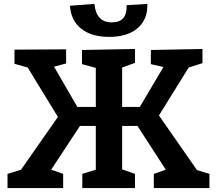

<svg xmlns="http://www.w3.org/2000/svg" viewBox="-20 -952 1097 972"><path d="M18 0V-71.7L105 -98.3L69.3 -68.3L290.3 -384.7L280.3 -348.3L109.3 -628L143.7 -603.7L53.3 -629V-700.7L314.7 -702.3V-630.7L230.3 -608L245 -629.3L384.3 -388.7L346.3 -410.7H487.3L465 -389V-631L480 -604.3L395 -627.3V-699L663.3 -704V-633.7L580.7 -603.7L598.3 -634.3V-388.3L576 -410.7H711.7L674.7 -388.7L817.3 -629.3L828 -608L743.7 -627.3V-699L1005 -704V-632.3L914.7 -603.7L946.3 -628L772.7 -348.3V-384.7L993 -68.3L953.3 -98.3L1040.3 -71.7V0H758.7V-71.7L834.3 -98.3L831.7 -73.7L662 -336L702.3 -314.3H576L598.3 -336.7V-70.3L580 -101L663.3 -71.7V0H396.7V-71.7L480.7 -97.7L465 -70.3V-337.3L487.3 -314.3H355.7L399 -336L226.3 -73.7L224 -98.3L299.7 -71.7V0ZM533 -765.3Q442.7 -765.3 390.7 -807Q338.7 -848.7 334.3 -923L458 -932.3Q462.3 -885.7 484.2 -862.2Q506 -838.7 546.3 -838.7Q584.7 -838.7 603.7 -860.2Q622.7 -881.7 621 -925.7L726 -932.3Q728.3 -854 677 -809.7Q625.7 -765.3 533 -765.3Z"/></svg>

Font: Bitter Thin
Style: Regular
Weight: 100
Designer: Sol Matas, and Bitter project Authors
Foundry: Sol Matas
Version: Version 2.002